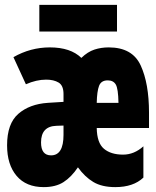

<svg xmlns="http://www.w3.org/2000/svg" viewBox="-20 -756 640 786"><path d="M159 10Q208 10 240 -10.5Q272 -31 299 -71Q327 -32 362 -11Q397 10 452 10Q526 10 567 -29V-157Q529 -123 484 -123Q434 -123 405.5 -147Q377 -171 376 -232H590V-295Q590 -414 556 -488Q522 -562 425 -562Q394 -562 366.5 -553Q339 -544 313 -519Q269 -562 184 -562Q105 -562 35 -522L86 -411Q129 -430 169 -430Q200 -430 220 -418Q240 -406 240 -371V-339L176 -335Q101 -330 55 -290Q9 -250 9 -161Q9 -82 48 -36Q87 10 159 10ZM376 -335Q377 -382 385.5 -404.5Q394 -427 421 -427Q444 -427 454 -410Q464 -393 465 -335ZM189 -120Q148 -120 148 -173Q148 -239 211 -241L240 -242V-204Q240 -120 189 -120ZM141 -627V-736H459V-627Z"/></svg>

Font: Noto Sans Mono Extra
Style: Regular
Weight: 800
Designer: Monotype Design Team
Foundry: Monotype Imaging Inc.
Version: Version 1.900